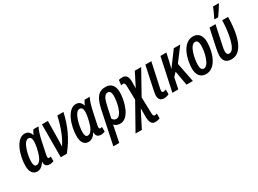

<svg xmlns="http://www.w3.org/2000/svg" viewBox="-40 -1636 3683 2736"><g transform="rotate(-30 1801.5 -268.0)"><path d="M131 10C181 10 219 -20 255 -74H258C256 -39 265 10 340 10C356 10 385 4 402 -4V-82C392 -77 382 -75 375 -75C362 -75 354 -81 354 -100C354 -115 357 -135 362 -155L402 -344C419 -422 439 -488 465 -540H382C369 -524 354 -496 343 -468H340C326 -522 289 -550 240 -550C104 -550 22 -322 22 -143C22 -46 63 10 131 10ZM166 -74C136 -74 123 -100 123 -156C123 -247 169 -464 252 -464C286 -464 304 -440 304 -389C304 -352 298 -308 282 -245C264 -168 228 -74 166 -74Z M520 0H620C753 -163 832 -337 876 -540H775C739 -372 683 -228 612 -123C614 -160 615 -202 616 -242L620 -540H522Z M974 10C1024 10 1062 -20 1098 -74H1101C1099 -39 1108 10 1183 10C1199 10 1228 4 1245 -4V-82C1235 -77 1225 -75 1218 -75C1205 -75 1197 -81 1197 -100C1197 -115 1200 -135 1205 -155L1245 -344C1262 -422 1282 -488 1308 -540H1225C1212 -524 1197 -496 1186 -468H1183C1169 -522 1132 -550 1083 -550C947 -550 865 -322 865 -143C865 -46 906 10 974 10ZM1009 -74C979 -74 966 -100 966 -156C966 -247 1012 -464 1095 -464C1129 -464 1147 -440 1147 -389C1147 -352 1141 -308 1125 -245C1107 -168 1071 -74 1009 -74Z M1247 240H1344L1384 43C1389 18 1396 -9 1398 -32C1418 -7 1452 10 1498 10C1644 10 1713 -235 1713 -384C1713 -487 1664 -550 1569 -550C1450 -550 1395 -467 1360 -298ZM1482 -76C1452 -76 1431 -94 1419 -117L1454 -282C1482 -417 1510 -466 1560 -466C1594 -466 1613 -436 1613 -382C1613 -281 1571 -76 1482 -76Z M1612 240H1716L1856 -34V113C1860 205 1885 240 1944 240C1967 240 1994 235 2017 225V144C2006 149 1990 153 1981 153C1960 153 1952 136 1952 95L1945 -163L2155 -540H2050L1937 -316L1938 -433C1934 -506 1912 -548 1848 -548C1828 -548 1803 -545 1788 -540L1778 -455C1788 -459 1800 -462 1812 -462C1835 -462 1842 -441 1843 -401L1848 -180Z M2219 10C2244 10 2275 3 2299 -10V-88C2284 -82 2267 -77 2254 -77C2239 -77 2231 -87 2231 -104C2231 -116 2233 -127 2236 -141L2322 -540H2224L2141 -150C2136 -125 2132 -98 2132 -80C2132 -23 2162 10 2219 10Z M2357 0H2454L2491 -179L2547 -238L2589 0H2694L2631 -318L2798 -540H2692L2516 -303H2514C2526 -345 2534 -380 2541 -411L2570 -540H2472Z M2910 10C3076 10 3148 -217 3148 -380C3148 -487 3097 -550 3011 -550C2833 -550 2770 -298 2770 -159C2770 -51 2821 10 2910 10ZM2920 -74C2886 -74 2869 -104 2869 -158C2869 -258 2910 -467 2998 -467C3033 -467 3050 -435 3050 -381C3050 -268 3002 -74 2920 -74Z M3399 -606H3460C3486 -640 3545 -731 3565 -766L3567 -776H3474C3461 -741 3422 -653 3402 -618ZM3330 9C3532 9 3582 -296 3585 -540H3488C3485 -383 3449 -78 3341 -78C3314 -78 3298 -98 3298 -135C3298 -160 3303 -193 3311 -225L3378 -540H3280L3216 -240C3207 -194 3200 -152 3200 -122C3200 -39 3240 9 3330 9Z"/></g></svg>

Font: Noto Sans UI Condensed Medium
Style: Italic
Weight: 500
Width: 3
Italic angle: -12°
Designer: Monotype Design Team
Foundry: Monotype Imaging Inc.
Version: Version 1.901